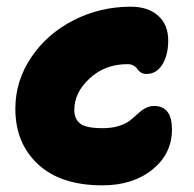

<svg xmlns="http://www.w3.org/2000/svg" viewBox="-20 -560 579 574"><path d="M286.1 -5.9Q161.6 -5.9 93.8 -68.8Q25.9 -131.8 25.9 -234.9Q25.9 -317.9 73.2 -388.4Q120.6 -459 200 -499.5Q279.3 -540 371.1 -540Q422.4 -540 452.6 -513.2Q482.9 -486.3 482.9 -439Q482.9 -395.5 465.3 -367.2Q447.8 -338.9 418 -338.9Q407.7 -338.9 400.9 -343.5Q394 -348.1 390.9 -353.5Q387.7 -358.9 380.1 -363.5Q372.6 -368.2 360.8 -368.2Q294.4 -368.2 248.3 -325.9Q202.1 -283.7 202.1 -231Q202.1 -205.1 219.2 -190.9Q236.3 -176.8 287.1 -176.8Q314.9 -176.8 335.9 -183.6Q356.9 -190.4 369.1 -200.2Q381.3 -210 391.6 -219.7Q401.9 -229.5 414.1 -236.3Q426.3 -243.2 440.9 -243.2Q494.1 -243.2 494.1 -172.9Q494.1 -100.6 435.8 -53.2Q377.4 -5.9 286.1 -5.9Z"/></svg>

Font: Shantell Sans Bouncy
Style: Regular
Weight: 800
Designer: Stephen Nixon, Anya Danilova, Shantell Martin
Foundry: Arrow Type
Version: Version 1.006;[9816181b4]